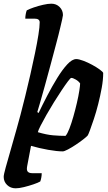

<svg xmlns="http://www.w3.org/2000/svg" viewBox="-61 -820 587 1040"><path d="M24 200Q-4 200 -22.5 182Q-41 164 -41 138Q-41 126 -30 86.5Q-19 47 -3 -8.5Q13 -64 30 -125Q38 -152 50 -198Q62 -244 76 -300.5Q90 -357 103.5 -416.5Q117 -476 128.5 -531.5Q140 -587 147 -631Q154 -675 154 -699Q154 -719 126 -719H76Q76 -731 78.5 -744Q81 -757 84 -764Q97 -771 121.5 -779.5Q146 -788 172.5 -794Q199 -800 217 -800Q244 -800 262 -782Q280 -764 280 -738Q280 -734 276 -716Q272 -698 266 -673Q257 -634 242.5 -580Q228 -526 212.5 -467.5Q197 -409 182 -355.5Q167 -302 156 -263.5Q145 -225 141 -213L148 -208Q169 -252 195 -302Q221 -352 249 -397.5Q277 -443 303.5 -471.5Q330 -500 352 -500Q366 -500 390 -491Q414 -482 438 -469Q462 -456 479 -443.5Q496 -431 498 -425Q498 -388 490 -344Q482 -300 471 -256.5Q460 -213 447.5 -175.5Q435 -138 426 -114Q417 -90 414 -86Q408 -79 390 -65Q372 -51 349.5 -36Q327 -21 307 -10.5Q287 0 279 0Q248 0 200 -8.5Q152 -17 107 -30L86 81Q82 102 89.5 110Q97 118 113 118H165Q165 130 162.5 143Q160 156 157 163Q145 170 120 178.5Q95 187 68.5 193.5Q42 200 24 200ZM294 -84Q304 -95 315 -123.5Q326 -152 336.5 -189Q347 -226 355.5 -262.5Q364 -299 368.5 -328Q373 -357 373 -368Q365 -380 349.5 -389Q334 -398 325 -398Q321 -398 307 -379.5Q293 -361 273 -331Q253 -301 231.5 -266.5Q210 -232 191 -198.5Q172 -165 159 -139.5Q146 -114 144 -104Q191 -90 227 -87Q263 -84 294 -84Z"/></svg>

Font: Texturina 72pt 72pt ExtraBold
Style: Italic
Weight: 800
Italic angle: -11°
Designer: Guillermo Torres Carreño
Foundry: Omnibus-Type
Version: Version 1.002; ttfautohint (v1.8.3)